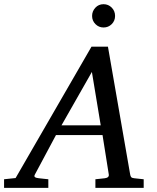

<svg xmlns="http://www.w3.org/2000/svg" viewBox="-73 -914 766 934"><path d="M626 0H391.1V-42Q402.3 -43 414.1 -44.4Q425.8 -45.9 437 -46.9Q459 -49.8 456.1 -65.9L425.8 -256.8H199.2L97.2 -65.9Q91.8 -56.6 96.9 -52.5Q102.1 -48.3 116.2 -46.9Q127.4 -45.9 139.2 -44.4Q150.9 -43 162.1 -42V0H-53.2V-42L2.9 -47.9L372.1 -687H452.1L560.1 -65.9Q561.5 -56.6 565.4 -52.2Q569.3 -47.9 580.1 -46.9Q591.3 -45.9 603 -44.4Q614.7 -43 626 -42ZM417 -304.2 374 -564 226.1 -304.2ZM486.8 -836.4Q486.8 -813 470.5 -796.6Q454.1 -780.3 430.7 -780.3Q407.7 -780.3 391.4 -796.6Q375 -813 375 -836.4Q375 -859.4 390.9 -876.5Q406.7 -893.6 430.7 -893.6Q454.1 -893.6 470.5 -877Q486.8 -860.4 486.8 -836.4Z"/></svg>

Font: Charis
Style: Italic
Weight: 400
Italic angle: -11°
Designer: Walt Agee, Miriam Martin, Annie Olsen, Victor Gaultney, Lorna Priest, Alan Ward, Bob Hallissy, Martin Hosken, Sharon Cor
Foundry: SIL Global
Version: Version 7.000